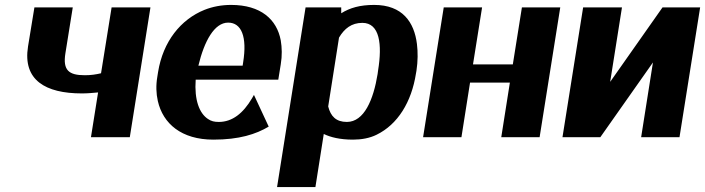

<svg xmlns="http://www.w3.org/2000/svg" viewBox="-20 -558 2868 781"><path d="M94 -369C72 -232 165 -178 313 -178C336 -178 357 -180 379 -182L350 0H508L592 -528H434L391 -260C370 -255 350 -252 325 -252C260 -252 235 -272 246 -341L276 -528H120Z M620 -246C614 -211 615 -178 622 -147C643 -55 718 10 848 10C953 10 1021 -12 1073 -43L1013 -172L1005 -158C969 -97 925 -62 870 -62C852 -62 839 -65 826 -74C791 -97 770 -151 776 -234H1112L1122 -296C1128 -332 1127 -364 1122 -394C1106 -479 1041 -538 920 -538C881 -538 845 -531 812 -518C715 -479 643 -389 623 -265ZM787 -291C811 -391 852 -466 908 -466C962 -466 986 -409 969 -304L967 -291Z M1107 203H1263L1297 -13C1324 0 1362 10 1416 10C1450 10 1484 4 1512 -10C1598 -52 1654 -143 1672 -259L1674 -270C1680 -310 1680 -346 1676 -379C1665 -468 1617 -538 1502 -538C1444 -538 1403 -526 1368 -504V-528H1223ZM1315 -125 1359 -405C1381 -442 1410 -465 1454 -465C1525 -465 1535 -377 1518 -272L1516 -257C1499 -152 1461 -62 1391 -62C1347 -62 1325 -85 1315 -125Z M1701 0H1857L1892 -222H2054L2019 0H2175L2259 -528H2103L2066 -296H1904L1941 -528H1785Z M2268 0H2422L2636 -304L2588 0H2744L2828 -528H2675L2462 -225L2510 -528H2352Z"/></svg>

Font: Aerodynamic
Style: BdObl
Weight: 500
Designer: Google
Version: Version 2.000980; 2014